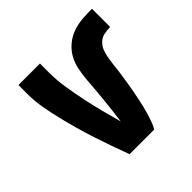

<svg xmlns="http://www.w3.org/2000/svg" viewBox="-142 -656 783 783"><g transform="rotate(-45 250.0 -264.0)"><path d="M179 0Q165 -38 151.5 -76Q138 -114 125.5 -152.5Q113 -191 102 -230Q91 -269 81.5 -308.5Q72 -348 65 -388Q58 -428 58 -468V-520H182V-468Q182 -424 189 -380Q196 -336 205 -292.5Q214 -249 225 -206Q236 -163 248 -120Q252 -148 255 -175Q258 -202 261 -229.5Q264 -257 266 -284.5Q268 -312 270.5 -340Q273 -368 278.5 -395Q284 -422 297.5 -446Q311 -470 333 -488Q355 -506 381 -515Q407 -524 435 -526Q463 -528 490 -528V-423Q473 -423 455.5 -419.5Q438 -416 425 -404Q412 -392 405.5 -375.5Q399 -359 396 -341.5Q393 -324 391 -306.5Q389 -289 387 -271.5Q385 -254 382 -237Q379 -220 376.5 -202.5Q374 -185 370.5 -168Q367 -151 363.5 -133.5Q360 -116 356 -99Q352 -82 347 -65.5Q342 -49 336 -32Q330 -15 321 0Z"/></g></svg>

Font: Iosevka Term Curly Extrabold
Style: Regular
Weight: 800
Designer: Belleve Invis
Foundry: Belleve Invis
Version: Version 32.3.0